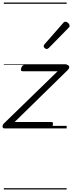

<svg xmlns="http://www.w3.org/2000/svg" viewBox="-30 -1011 568 1512"><path d="M8 0Q-10 0 -10 -14Q-10 -28 0 -38L424 -450H148Q139 -450 136 -456Q133 -462 137 -475Q141 -487 147.5 -493.5Q154 -500 163 -500H497Q507 -500 511.5 -493.5Q516 -487 514.5 -478Q513 -469 504 -460L85 -50H375Q384 -50 386.5 -44Q389 -38 385 -23Q382 -12 375.5 -6Q369 0 359 0ZM337 -625Q331 -625 322.5 -632Q314 -639 314 -646Q314 -650 315.5 -654Q317 -658 321 -663L465 -827Q470 -834 475 -837Q480 -840 485 -840Q492 -840 500 -835Q508 -830 513 -822.5Q518 -815 518 -808Q518 -803 516.5 -799.5Q515 -796 510 -792L355 -634Q345 -625 337 -625ZM0 471H495V481H0ZM0 -20H495V0H0ZM0 -505H495V-500H0ZM0 -991H495V-981H0Z"/></svg>

Font: Playwrite IE Guides
Style: Regular
Weight: 400
Designer: Veronika Burian, José Scaglione
Foundry: TypeTogether
Version: Version 1.003